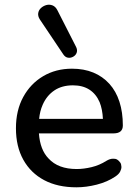

<svg xmlns="http://www.w3.org/2000/svg" viewBox="-20 -790 588 819"><path d="M306 9Q226 9 168.5 -21.5Q111 -52 79.5 -108.5Q48 -165 48 -243Q48 -319 79 -376Q110 -433 164 -465Q218 -497 287 -497Q338 -497 378 -480.5Q418 -464 446.5 -432.5Q475 -401 489.5 -356Q504 -311 504 -255Q504 -238 494 -229.5Q484 -221 464 -221H146Q151 -151 187 -114Q228 -69 307 -69Q337 -69 370.5 -77Q404 -85 434 -104Q449 -113 462 -113Q463 -113 470.5 -112.5Q478 -112 486.5 -104Q495 -96 496.5 -88.5Q498 -81 498 -78Q498 -69 492.5 -58Q487 -47 472 -37Q438 -14 393 -2.5Q348 9 306 9ZM405 -354Q390 -389 361.5 -407.5Q333 -426 291 -426Q244 -426 211.5 -404Q179 -382 162 -343Q150 -316 147 -283H419Q417 -324 405 -354ZM250 -558 150 -707Q141 -721 143 -734Q145 -747 155 -756Q165 -765 178 -768.5Q191 -772 204 -767Q217 -762 225 -746L305 -589Q311 -576 307 -565Q303 -554 292 -548Q281 -542 269.5 -544Q258 -546 250 -558Z"/></svg>

Font: Nunito SemiBold
Style: Regular
Weight: 600
Designer: Vernon Adams
Foundry: Vernon Adams
Version: Version 3.602